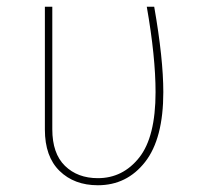

<svg xmlns="http://www.w3.org/2000/svg" viewBox="-20 -539 597 569"><path d="M437 -519Q464 -365 464 -266Q464 -128 410 -59Q356 10 270 10Q200 10 156.5 -32.5Q113 -75 113 -155V-519H135V-156Q135 -84 172.5 -47.5Q210 -11 270 -11Q344 -11 392.5 -72Q441 -133 441 -266Q441 -371 415 -519Z"/></svg>

Font: FiraGO Thin
Style: Regular
Weight: 100
Designer: bBox Type
Foundry: bBox Type GmbH
Version: Version 1.001;PS 001.001;hotconv 1.0.88;makeotf.lib2.5.64775